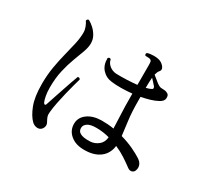

<svg xmlns="http://www.w3.org/2000/svg" viewBox="-152 -982 1304 1218"><g transform="rotate(30 500.0 -373.0)"><path d="M579 -18Q509 -15 468.5 -48.5Q428 -82 430 -134Q432 -178 471 -206Q510 -234 572 -235Q595 -235 617.5 -233.5Q640 -232 662 -228Q661 -270 658 -327Q655 -384 655 -465V-480Q614 -476 575 -475.5Q536 -475 505 -479Q461 -484 433 -515Q405 -546 406 -597Q416 -609 427 -600Q431 -575 452.5 -557.5Q474 -540 503 -538Q537 -537 577.5 -538.5Q618 -540 655 -544V-684Q655 -703 653.5 -712Q652 -721 644 -725Q639 -728 628.5 -728.5Q618 -729 611 -729Q608 -729 607 -729Q602 -734 602 -739.5Q602 -745 606 -749Q625 -756 654 -756Q683 -756 702 -748Q722 -739 734 -721Q746 -703 732 -688Q727 -683 723.5 -674.5Q720 -666 717 -655Q719 -653 724 -649Q740 -635 762.5 -618Q785 -601 800 -602Q814 -602 824.5 -600.5Q835 -599 846 -592Q858 -585 857 -562.5Q856 -540 827 -525Q803 -512 772.5 -503Q742 -494 710 -488V-467Q710 -375 718 -317.5Q726 -260 731 -213Q781 -199 822.5 -179.5Q864 -160 891 -142Q911 -129 918 -111.5Q925 -94 920 -76Q916 -57 900 -51.5Q884 -46 867 -59Q839 -80 805.5 -102Q772 -124 732 -141Q725 -84 684.5 -52Q644 -20 579 -18ZM263 4Q251 12 233.5 9Q216 6 202 -7Q172 -36 149.5 -94Q127 -152 127 -247Q127 -313 137 -371Q147 -429 160 -480Q173 -531 183 -576Q193 -621 193 -660Q193 -680 185 -700.5Q177 -721 168 -733Q168 -739 172.5 -743.5Q177 -748 183 -747Q202 -737 221.5 -719Q241 -701 254.5 -677Q268 -653 268 -624Q268 -595 255 -559.5Q242 -524 225 -479Q208 -434 195 -378Q182 -322 182 -253Q182 -220 187 -192.5Q192 -165 199 -150Q204 -141 210 -142Q216 -143 218 -152Q225 -174 236.5 -208Q248 -242 260.5 -279.5Q273 -317 284 -348.5Q295 -380 302 -398Q315 -403 321 -390Q316 -373 307 -340.5Q298 -308 288.5 -268.5Q279 -229 271 -189Q263 -149 260 -116Q258 -97 261.5 -85.5Q265 -74 276 -54Q286 -38 281 -21Q276 -4 263 4ZM576 -83Q608 -85 634 -106Q660 -127 663 -165Q641 -171 617 -174.5Q593 -178 567 -178Q524 -178 504 -165Q484 -152 482 -134Q476 -78 576 -83ZM710 -554Q735 -560 749 -568Q755 -571 754.5 -577.5Q754 -584 751 -588Q747 -593 735.5 -605.5Q724 -618 713 -630Q710 -599 710 -554Z"/></g></svg>

Font: Zen Old Mincho Medium
Style: Regular
Weight: 500
Designer: Yoshimichi Ohira
Foundry: Positype
Version: Version 1.500